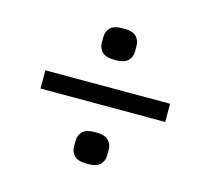

<svg xmlns="http://www.w3.org/2000/svg" viewBox="-80 -652 760 693"><g transform="rotate(15 300.0 -305.0)"><path d="M67 -271V-339H533V-271ZM300 -52Q265 -52 251.5 -66Q238 -80 238 -100V-122Q238 -142 251.5 -156Q265 -170 300 -170Q335 -170 348.5 -156Q362 -142 362 -122V-100Q362 -80 348.5 -66Q335 -52 300 -52ZM300 -440Q265 -440 251.5 -454Q238 -468 238 -488V-510Q238 -530 251.5 -544Q265 -558 300 -558Q335 -558 348.5 -544Q362 -530 362 -510V-488Q362 -468 348.5 -454Q335 -440 300 -440Z"/></g></svg>

Font: IBM Plex Sans KR
Style: Regular
Weight: 400
Designer: Mike Abbink; Paul van der Laan; Pieter van Rosmalen; Wujin Sim; Chorong Kim; Dohee Lee;
Foundry: Sandoll Inc.
Version: Version 1.000